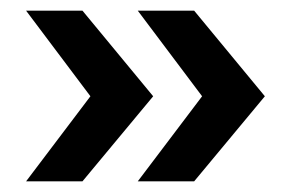

<svg xmlns="http://www.w3.org/2000/svg" viewBox="-20 -417 547 361"><path d="M135 -76H29L150 -236L29 -397H135L268 -236ZM345 -76H239L360 -236L239 -397H345L478 -236Z"/></svg>

Font: Holmes&Hills Bold
Style: Bold
Weight: 500
Designer: Noopur Datye, Girish Dalvi, Yashodeep Gholap, Pallavi Karambelkar
Foundry: Ek Type
Version: ""